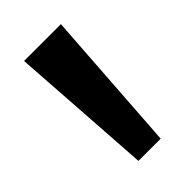

<svg xmlns="http://www.w3.org/2000/svg" viewBox="-128 -858 470 470"><g transform="rotate(-45 107.0 -622.5)"><path d="M68.5 -437 43.5 -808H171L145.5 -437Z"/></g></svg>

Font: Encode Sans SmCnd SmBold
Style: Regular
Weight: 600
Width: 4
Designer: Multiple Designers
Foundry: Impallari Type
Version: Version 3.002; ttfautohint (v1.8.3) -l 8 -r 50 -G 200 -x 14 